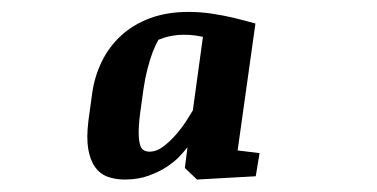

<svg xmlns="http://www.w3.org/2000/svg" viewBox="-20 -691 620 316"><path d="M400.9 -400.9 304.2 -395.5 284.2 -414.6 288.6 -448.7Q285.2 -444.3 277.1 -435.3Q269 -426.3 256.1 -417.5Q243.2 -408.7 225.3 -402.1Q207.5 -395.5 185.5 -395.5Q169.9 -395.5 157.2 -400.1Q144.5 -404.8 136.5 -416Q128.4 -427.2 125.2 -445.8Q122.1 -464.4 125.5 -492.2L131.8 -538.1Q135.7 -565.4 147.5 -589.6Q159.2 -613.8 179 -632.1Q198.7 -650.4 226.6 -660.9Q254.4 -671.4 290.5 -671.4Q309.6 -671.4 329.1 -668.5Q348.6 -665.5 365.7 -661.4Q382.8 -657.2 400.4 -652.3L371.1 -443.4L407.2 -439ZM211.9 -513.7Q208.5 -490.7 208.3 -476.6Q208 -462.4 210 -454.6Q211.9 -446.8 216.1 -444.1Q220.2 -441.4 226.1 -441.4Q237.8 -441.4 249.3 -450.2Q260.7 -459 270.5 -470.5Q280.3 -481.9 287.4 -493.2Q294.4 -504.4 297.4 -509.3L314 -630.4Q310.1 -631.3 301.5 -632.6Q293 -633.8 281.7 -633.8Q272.9 -633.8 264.6 -632.3Q256.3 -630.9 251 -629.2Q245.6 -627.4 240.7 -625.5Q235.8 -616.7 231.4 -605.5Q227.1 -594.2 222.9 -578.4Q218.8 -562.5 216.3 -545.4Z"/></svg>

Font: Noticia Text
Style: Bold Italic
Weight: 700
Italic angle: -8°
Designer: JM Sole
Foundry: JM Sole
Version: Version 1.003